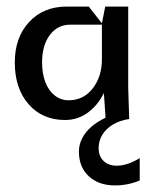

<svg xmlns="http://www.w3.org/2000/svg" viewBox="-20 -360 460 584"><path d="M290 -285H194Q155 -285 131.5 -253.5Q108 -222 108 -170Q108 -136 118 -110Q128 -84 146.5 -69.5Q165 -55 189 -55Q234 -55 262 -91Q290 -127 290 -180ZM370 -340V-92L373 2Q345 6 324 18.5Q303 31 291.5 49.5Q280 68 280 91Q280 115 295 129.5Q310 144 335 144Q367 144 405 121V189Q369 204 330 204Q280 204 250 176Q220 148 220 101Q220 80 230 60.5Q240 41 258 25.5Q276 10 301 -2L296 -77Q277 -39 246.5 -17Q216 5 178 5Q109 5 67 -43Q25 -91 25 -170Q25 -246 68.5 -293Q112 -340 183 -340H250L290 -289L300 -340Z"/></svg>

Font: Glametrix
Style: Bold
Weight: 700
Designer: gluk
Foundry: gluk
Version: Version 0.40